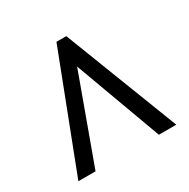

<svg xmlns="http://www.w3.org/2000/svg" viewBox="-112 -817 649 659"><g transform="rotate(-30 212.5 -488.0)"><path d="M18 -262 192 -714H231L406 -262H337L211 -605L86 -262Z"/></g></svg>

Font: Noto Serif ExtraCondensed Extra
Style: Regular
Weight: 800
Width: 3
Designer: Monotype Design Team
Foundry: Monotype Imaging Inc.
Version: Version 1.002